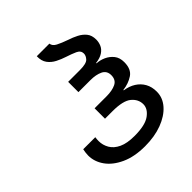

<svg xmlns="http://www.w3.org/2000/svg" viewBox="-197 -848 991 991"><g transform="rotate(-45 299.0 -352.0)"><path d="M295 10Q218 10 163.5 -15Q109 -40 81 -79.5Q53 -119 53 -164Q53 -174 54.5 -184.5Q56 -195 58 -205H146Q145 -200 144.5 -192Q144 -184 144 -178Q144 -149 159 -123Q174 -97 207 -81.5Q240 -66 294 -66Q372 -66 407 -91.5Q442 -117 442 -150Q442 -186 411.5 -211.5Q381 -237 304 -237H249V-313H336Q378 -313 404.5 -326Q431 -339 431 -373Q431 -405 404 -418Q377 -431 336 -431H249V-506H335Q382 -506 396 -521Q410 -536 410 -552Q410 -574 386.5 -584.5Q363 -595 332 -605Q307 -613 282.5 -625.5Q258 -638 242.5 -659Q227 -680 228 -714H320Q322 -695 344 -683.5Q366 -672 403 -659Q428 -651 451.5 -639Q475 -627 490.5 -608Q506 -589 506 -558Q506 -538 498 -520Q490 -502 471 -489.5Q452 -477 420 -473V-470Q445 -469 469 -458Q493 -447 509.5 -426.5Q526 -406 526 -373Q526 -322 494.5 -301Q463 -280 421 -275V-272Q456 -267 482 -250.5Q508 -234 522.5 -208Q537 -182 537 -147Q537 -102 505.5 -66.5Q474 -31 419.5 -10.5Q365 10 295 10Z"/></g></svg>

Font: Noto Sans Ambassadori
Style: Regular
Weight: 400
Designer: Monotype Design Team
Foundry: Monotype Imaging Inc.
Version: Version 2.013